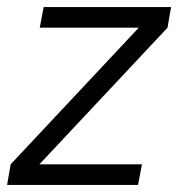

<svg xmlns="http://www.w3.org/2000/svg" viewBox="-27 -521 502 541"><path d="M-7 0 3 -58 364 -443H85L96 -501H455L445 -443L84 -58H373L362 0Z"/></svg>

Font: DM Sans 17pt Light
Style: Italic
Weight: 300
Italic angle: -10°
Version: Version 4.004;gftools[0.9.30]